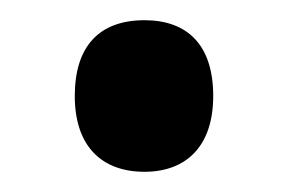

<svg xmlns="http://www.w3.org/2000/svg" viewBox="-20 -447 284 190"><path d="M54 -352C54 -303 80 -277 123 -277C164 -277 191 -302 191 -352C191 -403 165 -427 123 -427C78 -427 54 -401 54 -352Z"/></svg>

Font: Noto Sans Armenian ExtraCondensed SemiBold
Style: Regular
Weight: 600
Width: 2
Designer: Monotype Design Team
Foundry: Monotype Imaging Inc.
Version: Version 2.008